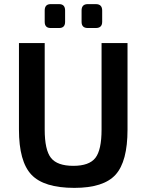

<svg xmlns="http://www.w3.org/2000/svg" viewBox="-20 -899 711 932"><path d="M226 -879H267Q296 -879 296 -848V-793Q296 -763 267 -763H226Q197 -763 197 -793V-848Q197 -879 226 -879ZM406 -879H445Q476 -879 476 -848V-793Q476 -763 445 -763H406Q376 -763 376 -793V-848Q376 -879 406 -879ZM599 -690V-270Q599 -115 541 -51Q483 13 341 13Q193 13 132.5 -51Q72 -115 72 -270V-690H197V-270Q197 -171 227.5 -132.5Q258 -94 336 -94Q413 -94 443 -132.5Q473 -171 473 -270V-690Z"/></svg>

Font: Exo 2.0 Semi Bold
Style: Regular
Weight: 600
Designer: Natanael Gama
Version: Version 1.001;PS 001.001;hotconv 1.0.70;makeotf.lib2.5.58329